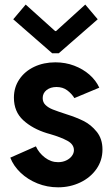

<svg xmlns="http://www.w3.org/2000/svg" viewBox="-20 -800 481 828"><path d="M24.4 -120.1 134.8 -168.9Q147.5 -140.6 173.6 -120.6Q199.7 -100.6 230.5 -100.6Q249.5 -100.6 265.1 -107.9Q280.8 -115.2 289.8 -127.2Q298.8 -139.2 298.8 -152.3Q298.8 -177.7 270.3 -193.1Q241.7 -208.5 196.3 -221.7L182.6 -225.6Q120.6 -244.6 80.3 -281.5Q40 -318.4 40 -378.9Q40 -423.3 63.5 -458Q86.9 -492.7 127.7 -512Q168.5 -531.2 218.8 -531.2Q262.2 -531.2 300 -516.8Q337.9 -502.4 366 -477.8Q394 -453.1 408.2 -421.9L300.8 -377Q289.1 -396 270 -410.4Q251 -424.8 223.6 -424.8Q197.8 -424.8 180.9 -411.6Q164.1 -398.4 164.1 -377Q164.1 -358.9 176.3 -347.2Q188.5 -335.4 207.5 -327.9Q226.6 -320.3 268.6 -306.6Q309.1 -293.9 340.8 -278.1Q372.6 -262.2 397.2 -231.7Q421.9 -201.2 421.9 -155.3Q421.9 -108.4 396 -71.3Q370.1 -34.2 326.2 -13.2Q282.2 7.8 230.5 7.8Q183.6 7.8 141.6 -9Q99.6 -25.9 68.8 -55.2Q38.1 -84.5 24.4 -120.1ZM217.8 -666H221.7L347.7 -780.3L401.4 -716.8L233.4 -570.3H205.1L37.1 -716.8L90.8 -780.3Z"/></svg>

Font: Reddit Sans Strawberry
Style: Bold
Weight: 700
Designer: Stephen Hutchings
Foundry: Reddit
Version: Version 1.013